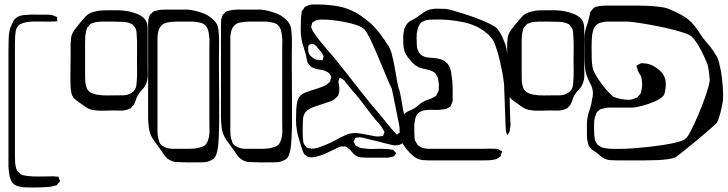

<svg xmlns="http://www.w3.org/2000/svg" viewBox="-20 -668 3267 862"><path d="M202 171Q180 173 146.5 173.5Q113 174 90 173Q77 172 62.5 168.5Q48 165 38 155Q36 153 35 150.5Q34 148 32 146Q24 131 21.5 114Q19 97 18 80Q18 69 18 46Q18 23 18 -4Q18 -31 18 -54Q18 -77 18 -88V-439Q18 -462 19 -497Q20 -532 31 -554Q34 -562 38.5 -570.5Q43 -579 49 -585Q59 -594 72 -597.5Q85 -601 98 -601Q116 -603 134 -602.5Q152 -602 170 -602Q181 -602 193 -602Q205 -602 215 -600Q219 -599 222.5 -597Q226 -595 230 -594Q232 -593 233 -593Q234 -593 235 -591Q237 -590 236.5 -586.5Q236 -583 236 -581Q236 -580 237 -577Q238 -574 237 -573Q236 -572 232 -572Q228 -572 226 -572Q217 -571 207.5 -571Q198 -571 189 -571Q167 -571 145 -571.5Q123 -572 101 -569Q94 -568 88 -566Q82 -564 75 -561Q74 -560 71.5 -559.5Q69 -559 67 -557Q64 -555 60 -549.5Q56 -544 54 -540Q51 -533 50 -523.5Q49 -514 48 -506Q47 -489 47 -471Q47 -453 47 -436V3Q47 18 47 33.5Q47 49 48 64Q49 72 51 81.5Q53 91 57 99Q58 102 63 104Q65 106 67.5 109Q70 112 72 114Q79 118 88 119.5Q97 121 104 122Q127 125 151 124.5Q175 124 197 124Q206 124 214.5 123.5Q223 123 232 125Q234 125 237.5 125Q241 125 242 126Q245 129 245 134Q246 136 248 139.5Q250 143 249 145Q249 147 246.5 149.5Q244 152 242 154Q241 155 239 158Q237 161 235 163Q233 165 228 165Q222 167 216 168.5Q210 170 202 171Z M643 -523V-374Q643 -355 643.5 -333Q644 -311 636 -292Q630 -277 618 -265Q606 -253 598 -239Q593 -230 590 -219.5Q587 -209 582 -200Q581 -197 578 -194Q575 -191 573 -189L567 -182Q565 -181 561.5 -180Q558 -179 555 -177Q539 -171 521 -171.5Q503 -172 486 -172Q464 -172 442 -171Q420 -170 398 -174Q380 -177 365.5 -187Q351 -197 337 -207Q330 -212 321.5 -218.5Q313 -225 308 -232Q302 -241 300 -252.5Q298 -264 297 -274Q296 -289 296 -317.5Q296 -346 296.5 -374Q297 -402 297 -417V-473Q298 -481 298.5 -490.5Q299 -500 301 -508Q306 -523 316 -536Q326 -549 336 -561Q343 -569 350 -578Q357 -587 364 -594Q379 -609 401 -615Q423 -621 444.5 -621.5Q466 -622 481 -622H510Q525 -622 548.5 -618.5Q572 -615 595 -606Q618 -597 630 -582Q632 -579 634 -576.5Q636 -574 637 -571Q642 -561 642.5 -548.5Q643 -536 643 -523ZM595 -393Q595 -416 595.5 -449.5Q596 -483 594 -505Q594 -513 593 -523Q592 -533 589 -540Q588 -543 585 -546Q582 -549 580 -551Q579 -553 578 -555Q577 -557 575 -558Q573 -560 570 -561Q567 -562 565 -563Q548 -570 528 -570Q506 -571 483.5 -571Q461 -571 438 -571Q428 -570 417.5 -569.5Q407 -569 396 -564Q394 -563 391 -562.5Q388 -562 386 -560L380 -553Q378 -551 375.5 -548.5Q373 -546 371 -543Q370 -541 369.5 -538Q369 -535 368 -533Q364 -520 363 -506.5Q362 -493 362 -480V-339Q362 -324 362.5 -309Q363 -294 367 -280Q369 -272 371 -269Q378 -257 390 -251Q402 -245 415 -243Q438 -239 462 -239.5Q486 -240 508 -240Q519 -240 531 -240Q543 -240 553 -243Q563 -246 572.5 -252.5Q582 -259 587 -269Q592 -277 592.5 -287Q593 -297 594 -305Q596 -327 595.5 -348.5Q595 -370 595 -393Z M963 -419Q963 -410 963 -375.5Q963 -341 963.5 -295Q964 -249 964 -202.5Q964 -156 964 -121.5Q964 -87 963 -78Q963 -64 962 -49.5Q961 -35 960 -21Q959 -13 958 -4Q957 5 955 13Q953 21 949.5 30Q946 39 938 46Q937 47 934 48Q931 49 929 51Q913 60 893 60.5Q873 61 855 61Q838 61 820.5 61Q803 61 786 60Q776 60 766.5 59Q757 58 749 54Q728 45 715.5 25.5Q703 6 690 -11Q684 -20 677 -29Q670 -38 664 -48Q651 -71 648 -96Q645 -121 645 -143V-534Q645 -545 645 -557Q645 -569 646 -580Q647 -585 649 -591Q651 -597 653 -601Q654 -604 659 -606Q661 -608 663.5 -611.5Q666 -615 669 -616Q672 -619 679 -619Q690 -623 701.5 -624Q713 -625 724 -625H788Q801 -625 813.5 -625Q826 -625 839 -623Q847 -622 856 -619.5Q865 -617 873 -615Q886 -611 898.5 -606Q911 -601 921 -593Q929 -588 938 -579.5Q947 -571 952 -562Q959 -550 960.5 -535.5Q962 -521 963 -507Q964 -485 963.5 -463.5Q963 -442 963 -419ZM797 0Q814 0 832 0Q850 0 866 -3Q874 -5 883 -7.5Q892 -10 899 -15Q906 -20 910 -28.5Q914 -37 916 -45Q921 -62 920.5 -80.5Q920 -99 920 -116V-454Q920 -467 920.5 -479.5Q921 -492 919 -505Q918 -519 914 -533Q910 -547 899 -557Q892 -563 882 -565.5Q872 -568 864 -569Q854 -571 844 -571Q834 -571 824 -571H773Q753 -571 731 -567Q709 -563 697 -543Q692 -535 690 -523Q687 -511 687 -498Q687 -485 687 -472V-86Q687 -77 687.5 -67.5Q688 -58 690 -49Q692 -41 695 -31.5Q698 -22 705 -16Q707 -14 710 -13Q713 -12 715 -10Q732 0 754 0Q776 0 797 0Z M1290 -419Q1290 -410 1290 -375.5Q1290 -341 1290.5 -295Q1291 -249 1291 -202.5Q1291 -156 1291 -121.5Q1291 -87 1290 -78Q1290 -64 1289 -49.5Q1288 -35 1287 -21Q1286 -13 1285 -4Q1284 5 1282 13Q1280 21 1276.5 30Q1273 39 1265 46Q1264 47 1261 48Q1258 49 1256 51Q1240 60 1220 60.5Q1200 61 1182 61Q1165 61 1147.5 61Q1130 61 1113 60Q1103 60 1093.5 59Q1084 58 1076 54Q1055 45 1042.5 25.5Q1030 6 1017 -11Q1011 -20 1004 -29Q997 -38 991 -48Q978 -71 975 -96Q972 -121 972 -143V-534Q972 -545 972 -557Q972 -569 973 -580Q974 -585 976 -591Q978 -597 980 -601Q981 -604 986 -606Q988 -608 990.5 -611.5Q993 -615 996 -616Q999 -619 1006 -619Q1017 -623 1028.5 -624Q1040 -625 1051 -625H1115Q1128 -625 1140.5 -625Q1153 -625 1166 -623Q1174 -622 1183 -619.5Q1192 -617 1200 -615Q1213 -611 1225.5 -606Q1238 -601 1248 -593Q1256 -588 1265 -579.5Q1274 -571 1279 -562Q1286 -550 1287.5 -535.5Q1289 -521 1290 -507Q1291 -485 1290.5 -463.5Q1290 -442 1290 -419ZM1124 0Q1141 0 1159 0Q1177 0 1193 -3Q1201 -5 1210 -7.5Q1219 -10 1226 -15Q1233 -20 1237 -28.5Q1241 -37 1243 -45Q1248 -62 1247.5 -80.5Q1247 -99 1247 -116V-454Q1247 -467 1247.5 -479.5Q1248 -492 1246 -505Q1245 -519 1241 -533Q1237 -547 1226 -557Q1219 -563 1209 -565.5Q1199 -568 1191 -569Q1181 -571 1171 -571Q1161 -571 1151 -571H1100Q1080 -571 1058 -567Q1036 -563 1024 -543Q1019 -535 1017 -523Q1014 -511 1014 -498Q1014 -485 1014 -472V-86Q1014 -77 1014.5 -67.5Q1015 -58 1017 -49Q1019 -41 1022 -31.5Q1025 -22 1032 -16Q1034 -14 1037 -13Q1040 -12 1042 -10Q1059 0 1081 0Q1103 0 1124 0Z M1809 -77Q1809 -73 1809.5 -68.5Q1810 -64 1809 -60Q1806 -44 1794 -31Q1782 -18 1763 -16Q1759 -16 1754.5 -15.5Q1750 -15 1745 -16Q1735 -18 1724.5 -21Q1714 -24 1703 -26Q1687 -31 1671 -34.5Q1655 -38 1639 -42Q1629 -44 1619.5 -47Q1610 -50 1600 -51Q1596 -52 1591.5 -51Q1587 -50 1583 -50Q1582 -50 1580.5 -50.5Q1579 -51 1577 -50Q1575 -49 1573.5 -44Q1572 -39 1570 -37Q1567 -34 1567 -32Q1567 -31 1570 -28Q1572 -25 1573.5 -20.5Q1575 -16 1578 -13Q1579 -12 1581.5 -11.5Q1584 -11 1585 -10Q1588 -9 1591 -7Q1594 -5 1598 -4Q1602 -3 1606 -2.5Q1610 -2 1614 -2Q1637 2 1665 0.5Q1693 -1 1715 1Q1726 1 1738 4Q1740 4 1742.5 4Q1745 4 1746 5L1751 11Q1752 12 1755 15Q1758 18 1758 20Q1758 21 1756 23.5Q1754 26 1753 27Q1752 28 1751 30.5Q1750 33 1748 34Q1744 36 1740 36Q1735 37 1730 38Q1725 39 1720 40H1632Q1619 40 1605 39Q1591 38 1580 32Q1568 25 1560 14Q1552 3 1541 -4Q1539 -6 1536 -8Q1533 -10 1531 -10Q1530 -11 1527 -10.5Q1524 -10 1522 -10Q1520 -10 1516.5 -10.5Q1513 -11 1511 -10Q1504 -9 1496.5 -5Q1489 -1 1482 2Q1462 12 1441 21.5Q1420 31 1397 36Q1390 37 1384 38Q1378 39 1370 38Q1369 37 1366.5 37Q1364 37 1362 37Q1361 36 1359 34Q1357 32 1355 31Q1353 29 1350.5 27.5Q1348 26 1346 24Q1344 22 1343 18.5Q1342 15 1340 12Q1336 2 1333 -8Q1330 -18 1327 -28Q1323 -42 1319 -55.5Q1315 -69 1313 -82Q1309 -105 1309 -129.5Q1309 -154 1310 -176Q1311 -196 1315.5 -215Q1320 -234 1338 -246Q1346 -251 1355.5 -254.5Q1365 -258 1374 -261Q1390 -266 1406 -271Q1422 -276 1438 -283Q1443 -285 1446.5 -288.5Q1450 -292 1454 -295Q1458 -297 1461 -300Q1463 -302 1463 -305.5Q1463 -309 1464 -311Q1465 -313 1466.5 -316.5Q1468 -320 1467 -322Q1467 -324 1465.5 -326Q1464 -328 1463 -329Q1462 -331 1460.5 -335Q1459 -339 1457 -340Q1455 -342 1452 -343.5Q1449 -345 1447 -346Q1433 -354 1416.5 -355.5Q1400 -357 1385 -364Q1379 -366 1376 -369Q1373 -370 1371 -375Q1369 -377 1366.5 -380Q1364 -383 1362 -385Q1358 -396 1356 -408Q1354 -420 1351 -430Q1347 -445 1342 -460Q1337 -475 1334 -491Q1330 -512 1330 -534.5Q1330 -557 1331 -578Q1331 -594 1334 -607Q1334 -615 1335 -618Q1337 -621 1339.5 -624Q1342 -627 1344 -630Q1346 -634 1349 -637Q1352 -639 1359 -642Q1366 -645 1370 -646Q1378 -648 1387 -648Q1396 -648 1404 -648Q1421 -648 1437 -647Q1453 -646 1469 -644Q1492 -642 1516 -636Q1540 -630 1562 -619Q1584 -609 1603.5 -595Q1623 -581 1642 -565Q1665 -544 1685.5 -517.5Q1706 -491 1719 -468Q1730 -457 1738 -428.5Q1746 -400 1752 -365.5Q1758 -331 1763 -302.5Q1768 -274 1773 -263Q1779 -241 1784.5 -205.5Q1790 -170 1796 -147Q1800 -130 1804 -112Q1808 -94 1809 -77ZM1774 -73Q1775 -75 1774.5 -76.5Q1774 -78 1774 -79V-93Q1773 -101 1771.5 -110Q1770 -119 1768 -127L1756 -187L1739 -270Q1734 -279 1722.5 -306Q1711 -333 1696.5 -368Q1682 -403 1667 -438Q1652 -473 1638.5 -500Q1625 -527 1616 -536Q1605 -547 1580.5 -555.5Q1556 -564 1527 -569.5Q1498 -575 1473.5 -577.5Q1449 -580 1438 -580Q1429 -580 1419 -580Q1409 -580 1401 -577Q1397 -576 1391 -572Q1390 -571 1386.5 -569.5Q1383 -568 1382 -566Q1381 -565 1380.5 -561Q1380 -557 1379 -555Q1379 -554 1378 -551.5Q1377 -549 1377 -547Q1377 -545 1378 -543Q1379 -541 1380 -539Q1382 -532 1386 -526Q1390 -520 1394 -514Q1408 -494 1423.5 -475.5Q1439 -457 1454 -439Q1463 -430 1485 -403Q1507 -376 1535 -340.5Q1563 -305 1591 -269Q1619 -233 1641 -206Q1663 -179 1672 -170L1738 -89Q1743 -84 1747.5 -79Q1752 -74 1756 -69Q1757 -68 1759 -66Q1761 -64 1762 -64Q1763 -63 1765 -65.5Q1767 -68 1768 -68Q1769 -70 1771.5 -71Q1774 -72 1774 -73ZM1430 -406Q1431 -408 1432 -411Q1433 -414 1433 -416Q1433 -417 1430 -420Q1429 -424 1426.5 -427Q1424 -430 1422 -434Q1416 -443 1407 -452Q1404 -456 1401 -460Q1398 -464 1394 -466Q1387 -471 1376 -471Q1374 -470 1370 -467.5Q1366 -465 1365 -463Q1364 -461 1364 -457Q1364 -453 1364 -451Q1362 -435 1370 -422Q1372 -420 1374 -418Q1376 -416 1378 -414Q1384 -408 1392.5 -403.5Q1401 -399 1411 -398H1422Q1424 -398 1425.5 -397.5Q1427 -397 1428 -398Q1430 -400 1430 -406ZM1703 -67Q1704 -69 1705 -71.5Q1706 -74 1706 -75Q1706 -77 1704 -80Q1702 -83 1701 -85Q1697 -93 1691.5 -100.5Q1686 -108 1680 -115Q1665 -130 1643 -159.5Q1621 -189 1598.5 -218Q1576 -247 1561 -262Q1554 -270 1547.5 -279Q1541 -288 1534 -295Q1531 -300 1528 -304.5Q1525 -309 1520 -311L1508 -318Q1507 -318 1506.5 -318.5Q1506 -319 1505 -319Q1504 -318 1504 -316.5Q1504 -315 1503 -314Q1502 -311 1501 -308Q1500 -305 1499 -302Q1499 -300 1500 -297Q1501 -294 1501 -291Q1503 -281 1503.5 -270Q1504 -259 1501 -248L1498 -238Q1496 -236 1493 -233Q1490 -230 1488 -228Q1481 -221 1471.5 -216.5Q1462 -212 1452 -209Q1436 -203 1420.5 -198.5Q1405 -194 1389 -188Q1376 -184 1363.5 -175.5Q1351 -167 1345 -153Q1342 -147 1341 -139Q1340 -131 1340 -124Q1339 -111 1339 -98.5Q1339 -86 1339 -73Q1339 -64 1339.5 -54.5Q1340 -45 1341 -36Q1342 -33 1342 -30Q1342 -27 1343 -25Q1344 -23 1346 -20Q1348 -17 1349 -15Q1351 -14 1352.5 -11Q1354 -8 1356 -6Q1358 -5 1362.5 -4Q1367 -3 1370 -2Q1379 0 1388.5 -1Q1398 -2 1408 -5Q1419 -9 1430 -13Q1441 -17 1452 -22Q1466 -28 1480 -35.5Q1494 -43 1507 -50Q1521 -57 1534.5 -63Q1548 -69 1563 -70Q1581 -72 1600.5 -68Q1620 -64 1639 -61Q1651 -59 1663 -56.5Q1675 -54 1687 -56Q1689 -57 1694 -57Q1699 -57 1700 -58Q1701 -60 1701.5 -63Q1702 -66 1703 -67Z M2250 -101Q2249 -124 2248 -155Q2247 -186 2246 -208L2243 -292Q2242 -303 2237 -332Q2232 -361 2224 -395.5Q2216 -430 2206 -459Q2196 -488 2185 -499Q2179 -507 2172.5 -513Q2166 -519 2158 -525Q2148 -533 2136 -540Q2124 -547 2112 -552Q2090 -562 2064 -567.5Q2038 -573 2015 -576Q1993 -579 1968 -580Q1943 -581 1920 -580Q1910 -580 1899.5 -578.5Q1889 -577 1880 -572Q1878 -571 1875.5 -570Q1873 -569 1871 -567Q1869 -566 1867.5 -563Q1866 -560 1864 -558Q1858 -549 1855.5 -539Q1853 -529 1851 -518Q1850 -497 1851 -475Q1851 -465 1852.5 -455Q1854 -445 1859 -437Q1861 -434 1863 -430.5Q1865 -427 1867 -425Q1875 -417 1887 -413Q1895 -410 1905 -409.5Q1915 -409 1924 -408Q1941 -407 1958 -402Q1975 -397 1987 -384Q1997 -374 2001.5 -359.5Q2006 -345 2007 -331Q2011 -309 2012 -282Q2013 -255 2012 -232Q2012 -228 2012.5 -221.5Q2013 -215 2011 -210Q2010 -207 2008.5 -204Q2007 -201 2006 -198Q2005 -197 2004.5 -194.5Q2004 -192 2002 -190L1996 -186Q1993 -185 1990 -183Q1987 -181 1984 -179Q1981 -178 1976.5 -177.5Q1972 -177 1968 -177Q1953 -174 1937.5 -174.5Q1922 -175 1907 -175Q1900 -174 1892 -173.5Q1884 -173 1878 -171Q1854 -164 1846 -141Q1845 -139 1844.5 -135Q1844 -131 1843 -128Q1840 -115 1840 -101.5Q1840 -88 1840 -75Q1841 -65 1841 -54.5Q1841 -44 1844 -35Q1846 -33 1847.5 -30.5Q1849 -28 1850 -25Q1852 -24 1853 -21Q1854 -18 1856 -16Q1858 -14 1861.5 -12.5Q1865 -11 1867 -9Q1883 0 1903 0Q1923 0 1941 0H2151Q2163 0 2175 -0.5Q2187 -1 2199 0Q2203 0 2207 0Q2211 0 2215 1L2229 9Q2231 10 2232 10Q2233 10 2234 12Q2235 13 2232 18Q2231 21 2230 26Q2229 31 2227 34Q2226 35 2224 36Q2222 37 2220 39Q2218 40 2215 42.5Q2212 45 2209 46Q2206 47 2202.5 47.5Q2199 48 2196 49Q2186 51 2176 51.5Q2166 52 2156 52H1903Q1894 51 1885 51Q1876 51 1868 49Q1849 44 1835 32Q1821 20 1809 6Q1803 -1 1797.5 -8.5Q1792 -16 1788 -23Q1783 -34 1781.5 -47Q1780 -60 1780 -73Q1780 -84 1780 -94.5Q1780 -105 1781 -116Q1782 -124 1784 -133Q1786 -142 1790 -149Q1799 -163 1815 -169.5Q1831 -176 1844 -184Q1853 -190 1861 -197.5Q1869 -205 1878 -210Q1889 -217 1902 -220.5Q1915 -224 1926 -231Q1928 -233 1932 -234.5Q1936 -236 1938 -237L1941 -245Q1943 -248 1945 -251Q1947 -254 1948 -257Q1950 -262 1950 -268Q1950 -274 1950 -279Q1951 -287 1950 -295Q1949 -303 1947 -310Q1947 -318 1945 -321Q1944 -323 1942.5 -326Q1941 -329 1939 -331Q1937 -337 1933 -340Q1932 -342 1930 -343Q1928 -344 1926 -345Q1920 -349 1914.5 -351Q1909 -353 1901 -355Q1888 -358 1875 -361Q1862 -364 1851 -371Q1844 -375 1838 -380.5Q1832 -386 1827 -392Q1818 -402 1810 -412.5Q1802 -423 1797 -436Q1792 -451 1791 -466.5Q1790 -482 1790 -497Q1790 -513 1793.5 -530Q1797 -547 1807 -560Q1815 -571 1828 -577Q1841 -583 1851 -590Q1863 -598 1874 -606.5Q1885 -615 1897 -621Q1917 -629 1939.5 -629Q1962 -629 1982 -628Q1991 -627 2014 -620.5Q2037 -614 2067 -604.5Q2097 -595 2127 -583.5Q2157 -572 2180 -560.5Q2203 -549 2212 -540Q2233 -513 2244 -480Q2252 -465 2255.5 -438.5Q2259 -412 2261 -385.5Q2263 -359 2264 -344Q2265 -333 2266 -302.5Q2267 -272 2268 -236Q2269 -200 2269.5 -169.5Q2270 -139 2271 -128Q2272 -119 2272 -110Q2272 -101 2270 -92Q2270 -82 2266 -73L2260 -64Q2260 -61 2259 -61Q2259 -61 2257.5 -64.5Q2256 -68 2255 -68Q2251 -76 2251 -83.5Q2251 -91 2250 -101Z M2603 -523V-374Q2603 -355 2603.5 -333Q2604 -311 2596 -292Q2590 -277 2578 -265Q2566 -253 2558 -239Q2553 -230 2550 -219.5Q2547 -209 2542 -200Q2541 -197 2538 -194Q2535 -191 2533 -189L2527 -182Q2525 -181 2521.5 -180Q2518 -179 2515 -177Q2499 -171 2481 -171.5Q2463 -172 2446 -172Q2424 -172 2402 -171Q2380 -170 2358 -174Q2340 -177 2325.5 -187Q2311 -197 2297 -207Q2290 -212 2281.5 -218.5Q2273 -225 2268 -232Q2262 -241 2260 -252.5Q2258 -264 2257 -274Q2256 -289 2256 -317.5Q2256 -346 2256.5 -374Q2257 -402 2257 -417V-473Q2258 -481 2258.5 -490.5Q2259 -500 2261 -508Q2266 -523 2276 -536Q2286 -549 2296 -561Q2303 -569 2310 -578Q2317 -587 2324 -594Q2339 -609 2361 -615Q2383 -621 2404.5 -621.5Q2426 -622 2441 -622H2470Q2485 -622 2508.5 -618.5Q2532 -615 2555 -606Q2578 -597 2590 -582Q2592 -579 2594 -576.5Q2596 -574 2597 -571Q2602 -561 2602.5 -548.5Q2603 -536 2603 -523ZM2555 -393Q2555 -416 2555.5 -449.5Q2556 -483 2554 -505Q2554 -513 2553 -523Q2552 -533 2549 -540Q2548 -543 2545 -546Q2542 -549 2540 -551Q2539 -553 2538 -555Q2537 -557 2535 -558Q2533 -560 2530 -561Q2527 -562 2525 -563Q2508 -570 2488 -570Q2466 -571 2443.5 -571Q2421 -571 2398 -571Q2388 -570 2377.5 -569.5Q2367 -569 2356 -564Q2354 -563 2351 -562.5Q2348 -562 2346 -560L2340 -553Q2338 -551 2335.5 -548.5Q2333 -546 2331 -543Q2330 -541 2329.5 -538Q2329 -535 2328 -533Q2324 -520 2323 -506.5Q2322 -493 2322 -480V-339Q2322 -324 2322.5 -309Q2323 -294 2327 -280Q2329 -272 2331 -269Q2338 -257 2350 -251Q2362 -245 2375 -243Q2398 -239 2422 -239.5Q2446 -240 2468 -240Q2479 -240 2491 -240Q2503 -240 2513 -243Q2523 -246 2532.5 -252.5Q2542 -259 2547 -269Q2552 -277 2552.5 -287Q2553 -297 2554 -305Q2556 -327 2555.5 -348.5Q2555 -370 2555 -393Z M3190 -426Q3201 -415 3209 -384Q3217 -353 3221.5 -315.5Q3226 -278 3226.5 -246Q3227 -214 3223 -202Q3219 -180 3213.5 -158Q3208 -136 3198 -116Q3187 -105 3161.5 -83Q3136 -61 3106.5 -36.5Q3077 -12 3051.5 8.5Q3026 29 3015 37Q3004 43 2980 46.5Q2956 50 2927.5 51Q2899 52 2875 52Q2851 52 2840 52H2749Q2735 52 2720 51Q2705 50 2692 43Q2682 38 2673.5 30.5Q2665 23 2657 16Q2653 13 2648 10.5Q2643 8 2638 4Q2634 0 2629.5 -5Q2625 -10 2623 -14Q2622 -16 2621.5 -19.5Q2621 -23 2620 -25Q2616 -37 2615.5 -49Q2615 -61 2615 -73Q2615 -90 2615 -108Q2615 -126 2618 -142Q2620 -153 2623.5 -163.5Q2627 -174 2630 -184Q2633 -193 2635 -202.5Q2637 -212 2638 -221Q2640 -228 2641 -235Q2642 -242 2642 -249Q2642 -271 2631 -291Q2620 -311 2613 -332Q2608 -347 2606 -369.5Q2604 -392 2604 -414Q2604 -436 2604 -451Q2604 -471 2603.5 -490Q2603 -509 2607 -528Q2609 -539 2613 -549Q2617 -559 2620 -569Q2622 -577 2623.5 -584.5Q2625 -592 2627 -599Q2628 -602 2628.5 -606Q2629 -610 2630 -613Q2632 -616 2634.5 -619Q2637 -622 2638 -624L2644 -631Q2649 -636 2657.5 -638Q2666 -640 2673 -641Q2689 -643 2705 -643Q2721 -643 2737 -643H2838Q2853 -643 2883.5 -642Q2914 -641 2944 -637Q2974 -633 2989 -625Q3012 -616 3039 -601Q3066 -586 3086 -566Q3100 -551 3111 -534.5Q3122 -518 3133 -502Q3147 -483 3163 -465Q3179 -447 3190 -426ZM3060 -47Q3069 -56 3083 -83Q3097 -110 3112 -145.5Q3127 -181 3140 -216Q3153 -251 3160.5 -278Q3168 -305 3166 -314Q3164 -347 3157 -378Q3151 -393 3140 -417Q3129 -441 3115 -464.5Q3101 -488 3086 -503Q3077 -512 3048 -521.5Q3019 -531 2980.5 -540Q2942 -549 2903.5 -556Q2865 -563 2836 -567Q2807 -571 2798 -571H2732Q2720 -571 2707.5 -571Q2695 -571 2684 -568Q2672 -566 2664 -561Q2649 -551 2643.5 -533Q2638 -515 2637 -495.5Q2636 -476 2636 -461Q2636 -439 2636.5 -408Q2637 -377 2643 -354Q2649 -339 2665 -314.5Q2681 -290 2700.5 -267Q2720 -244 2735 -233Q2742 -230 2748.5 -228.5Q2755 -227 2761 -225Q2779 -221 2797 -220Q2815 -219 2831 -227Q2839 -229 2842 -231Q2846 -237 2849 -240Q2851 -242 2853 -244.5Q2855 -247 2856 -249Q2858 -251 2858 -254.5Q2858 -258 2859 -260Q2863 -273 2863 -285.5Q2863 -298 2861 -311Q2860 -325 2851.5 -336.5Q2843 -348 2841 -361Q2840 -363 2838.5 -368Q2837 -373 2838 -374Q2839 -375 2842 -376Q2845 -377 2846 -378Q2849 -380 2852.5 -381.5Q2856 -383 2859 -384Q2863 -385 2867.5 -384Q2872 -383 2876 -383Q2891 -383 2909 -374Q2927 -365 2942 -351.5Q2957 -338 2963 -323Q2968 -311 2969 -298Q2970 -285 2968 -273Q2967 -265 2965.5 -256.5Q2964 -248 2960 -240Q2948 -225 2919.5 -212.5Q2891 -200 2861.5 -192.5Q2832 -185 2817 -185H2743Q2729 -185 2714.5 -185Q2700 -185 2686 -180Q2684 -179 2680.5 -179Q2677 -179 2675 -177Q2673 -176 2671 -174Q2669 -172 2667 -170Q2665 -169 2663 -167Q2661 -165 2659 -163Q2657 -160 2656 -156.5Q2655 -153 2654 -150Q2648 -136 2647.5 -119.5Q2647 -103 2647 -87Q2647 -79 2647.5 -70Q2648 -61 2649 -53Q2650 -49 2650.5 -44.5Q2651 -40 2652 -37Q2653 -34 2655.5 -30.5Q2658 -27 2659 -24Q2661 -20 2664 -17Q2665 -16 2667.5 -15Q2670 -14 2671 -13Q2674 -11 2677 -9Q2680 -7 2683 -6Q2686 -5 2689.5 -4.5Q2693 -4 2696 -3Q2717 1 2740 0.5Q2763 0 2786 0Q2795 0 2822.5 -2Q2850 -4 2886.5 -8Q2923 -12 2959.5 -17.5Q2996 -23 3023.5 -30.5Q3051 -38 3060 -47Z"/></svg>

Font: Rubik Vinyl
Style: Regular
Weight: 400
Designer: Hubert and Fischer, NaN
Foundry: Hubert and Fischer, NaN
Version: Version 2.200